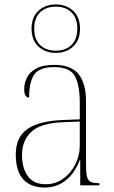

<svg xmlns="http://www.w3.org/2000/svg" viewBox="-20 -834 514 864"><path d="M182 10Q119 10 85 -26.5Q51 -63 51 -139Q51 -217 103.5 -253.5Q156 -290 264 -294L339 -297V-371Q339 -452 316.5 -492Q294 -532 223 -532Q158 -532 134.5 -499Q111 -466 111 -395Q89 -395 89 -432Q89 -460 101.5 -485Q114 -510 143.5 -526Q173 -542 224 -542Q300 -542 333.5 -500.5Q367 -459 367 -379V-97Q367 -60 371 -41.5Q375 -23 386.5 -16.5Q398 -10 422 -10H427V0H341V-114H339Q328 -83 307 -54.5Q286 -26 254.5 -8Q223 10 182 10ZM186 -5Q230 -5 264.5 -30Q299 -55 319 -94.5Q339 -134 339 -178V-287L263 -284Q162 -280 120.5 -240.5Q79 -201 79 -136Q79 -78 105 -41.5Q131 -5 186 -5ZM231 -596Q184 -596 153 -624.5Q122 -653 122 -705Q122 -757 153 -785.5Q184 -814 231 -814Q278 -814 309 -785.5Q340 -757 340 -705Q340 -653 309 -624.5Q278 -596 231 -596ZM231 -606Q275 -606 301.5 -631.5Q328 -657 328 -705Q328 -753 301.5 -778.5Q275 -804 231 -804Q187 -804 160.5 -778.5Q134 -753 134 -705Q134 -657 160.5 -631.5Q187 -606 231 -606Z"/></svg>

Font: Noto Serif Display SemiCondensed Thin
Style: Regular
Weight: 100
Width: 4
Designer: Monotype Design Team
Foundry: Monotype Imaging Inc.
Version: Version 2.009